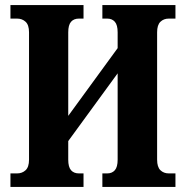

<svg xmlns="http://www.w3.org/2000/svg" viewBox="-20 -734 730 754"><path d="M21 0V-53H47Q67 -53 80.5 -65.5Q94 -78 94 -107V-607Q94 -636 80.5 -648.5Q67 -661 47 -661H21V-714H308V-661H290Q270 -661 259 -648.5Q248 -636 248 -607V-279L442 -545V-607Q442 -636 431 -648.5Q420 -661 401 -661H382V-714H669V-661H643Q623 -661 610 -648.5Q597 -636 597 -607V-107Q597 -78 610 -65.5Q623 -53 643 -53H669V0H382V-53H401Q420 -53 431 -65.5Q442 -78 442 -107V-446L248 -180V-107Q248 -78 259 -65.5Q270 -53 290 -53H308V0Z"/></svg>

Font: Noto Serif ExtraCondensed ExtraBold
Style: Regular
Weight: 800
Width: 2
Designer: Monotype Design Team
Foundry: Monotype Imaging Inc.
Version: Version 2.013; ttfautohint (v1.8.4.7-5d5b)